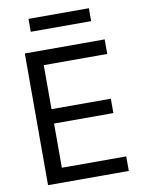

<svg xmlns="http://www.w3.org/2000/svg" viewBox="-96 -950 758 1015"><g transform="rotate(-10 283.5 -442.0)"><path d="M78.1 -707H506.8V-628.9H166V-392.6H484.4V-315.4H166V-78.1H511.7V0H78.1ZM453.1 -814.5H128.9V-883.8H453.1Z"/></g></svg>

Font: Pretendard GOV Variable
Style: Regular
Weight: 400
Designer: Base glyphs from Inter by Rasmus Andersson; Hangul glyphs from Noto Sans CJK(Source Han Sans) by Jang Soo-young and Kang
Foundry: Kil Hyung-jin
Version: Version 1.307;Glyphs 3.2 (3192)